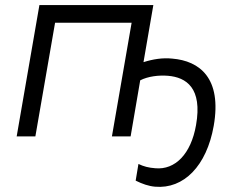

<svg xmlns="http://www.w3.org/2000/svg" viewBox="-20 -540 939 760"><path d="M46 0H120L198 -450H501L423 0H497L535 -222C566 -238 609 -243 645 -240C717 -234 782 -192 756 -45C736 70 673 133 595 126C568 124 549 119 528 109L517 175C543 188 569 197 594 199C707 209 798 117 826 -42C859 -231 770 -299 662 -308C624 -312 586 -306 548 -294L587 -520H136Z"/></svg>

Font: Fixel Display
Style: Italic
Weight: 400
Italic angle: -10°
Designer: AlfaBravo + MacPaw
Foundry: Kyrylo Tkachov, Marchela Mozhyna, Serhii Makarenko, Maria Weinstein, Zakhar Kryvoshyya
Version: Version 1.210;Glyphs 3.2 (3217)